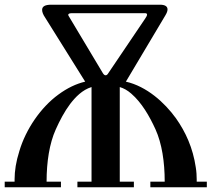

<svg xmlns="http://www.w3.org/2000/svg" viewBox="-20 -794 939 816"><path d="M309 2H549V-22H489V-424C506 -419 522 -410 538 -396C582 -358 615 -301 641 -244C668 -184 680 -106 680 -22H619V2H859V-22H816V-31C816 -47 815 -65 812 -83C800 -165 769 -233 728 -291C679 -359 603 -427 515 -447L683 -729C689 -739 692 -747 692 -754C692 -767 681 -774 660 -774H198C172 -774 159 -767 159 -752C159 -743 163 -732 172 -719L342 -447C304 -438 266 -420 228 -392C154 -338 90 -246 62 -151C48 -107 42 -67 42 -32V-22H0V2H239V-22H178C178 -106 190 -184 217 -244C234 -282 254 -320 278 -352C301 -382 330 -412 369 -424V-22H309ZM273 -724C271 -727 270 -729 270 -731C270 -736 276 -738 287 -738H596C602 -738 605 -736 605 -732C605 -728 602 -722 597 -715L441 -484C437 -477 433 -474 429 -474C424 -474 420 -478 416 -485Z"/></svg>

Font: Ponomar Unicode
Style: Regular
Weight: 400
Version: 1.3